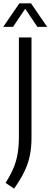

<svg xmlns="http://www.w3.org/2000/svg" viewBox="-42 -966 305 1158"><path d="M43 171.5 -8.5 137Q20.5 91.5 38.2 50.2Q56 9 64 -37.5Q72 -84 72 -145.5V-740H148V-136.5Q148 -74.5 137.2 -24.5Q126.5 25.5 103.2 72.5Q80 119.5 43 171.5ZM-22.5 -804 75 -946H145L242.5 -804H183.5L104 -922H116L36.5 -804Z"/></svg>

Font: Encode Sans SC Condensed
Style: Regular
Weight: 400
Width: 3
Designer: Multiple Designers
Foundry: Impallari Type
Version: Version 3.002